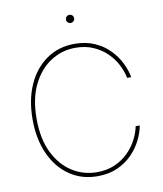

<svg xmlns="http://www.w3.org/2000/svg" viewBox="-97 -978 903 1066"><g transform="rotate(-10 354.5 -445.0)"><path d="M367.2 9.3Q277.8 9.3 209.7 -37.4Q141.6 -84 103.5 -168Q65.4 -252 65.4 -363.3Q65.4 -475.1 103.5 -559.1Q141.6 -643.1 209.7 -689.9Q277.8 -736.8 367.2 -736.8Q431.2 -736.8 480.2 -714.8Q529.3 -692.9 563.7 -657.5Q598.1 -622.1 618.4 -580.6Q638.7 -539.1 645.5 -500H622.6Q615.2 -537.6 595.7 -575.4Q576.2 -613.3 544.2 -644.5Q512.2 -675.8 468 -695.1Q423.8 -714.4 367.2 -714.4Q292.5 -714.4 229 -673.8Q165.5 -633.3 126.7 -554.9Q87.9 -476.6 87.9 -363.3Q87.9 -249 126.7 -170.9Q165.5 -92.8 229 -53Q292.5 -13.2 367.2 -13.2Q423.8 -13.2 468 -32.5Q512.2 -51.8 543.9 -83.3Q575.7 -114.7 595.5 -152.6Q615.2 -190.4 622.6 -227.5H645.5Q638.7 -189 618.4 -147.5Q598.1 -106 563.7 -70.6Q529.3 -35.2 480.2 -12.9Q431.2 9.3 367.2 9.3ZM367.2 -854.5Q357.9 -854.5 351.1 -861.1Q344.2 -867.7 344.2 -877.4Q344.2 -887.2 351.1 -893.8Q357.9 -900.4 367.2 -900.4Q377 -900.4 383.5 -893.8Q390.1 -887.2 390.1 -877.4Q390.1 -868.2 383.5 -861.3Q377 -854.5 367.2 -854.5Z"/></g></svg>

Font: Inter 18pt Thin
Style: Regular
Weight: 250
Designer: Rasmus Andersson
Foundry: rsms
Version: Version 4.001;git-66647c0bb